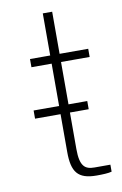

<svg xmlns="http://www.w3.org/2000/svg" viewBox="-81 -739 498 786"><g transform="rotate(-10 168.5 -346.0)"><path d="M253 -34C214 -34 193 -49 193 -121V-273H271V-307H193V-483H312V-517H193V-692H154V-517H70V-483H154V-307H48V-273H154V-116C154 -33 178 0 256 0C281 0 306 -1 319 -5V-34Z"/></g></svg>

Font: United Sans Thin
Style: Regular
Weight: 100
Designer: Pablo Impallari, Rodrigo Fuenzalida (Modified by Dan O. Williams)
Version: Version 1.000;PS 001.000;hotconv 1.0.88;makeotf.lib2.5.64775